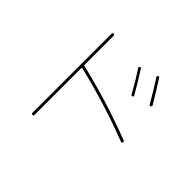

<svg xmlns="http://www.w3.org/2000/svg" viewBox="-169 -1025 1337 1337"><g transform="rotate(45 500.0 -356.5)"><path d="M668 -538.1Q615.2 -632.8 569.3 -702.1Q564.5 -709 572.3 -714.8Q579.1 -720.7 585 -712.9Q636.7 -632.8 685.5 -546.9Q690.4 -539.1 681.6 -534.2Q672.9 -529.3 668 -538.1ZM805.7 -579.1Q755.9 -667 704.1 -746.1Q699.2 -754.9 707 -759.8Q715.8 -764.6 720.7 -756.8Q782.2 -661.1 824.2 -588.9Q829.1 -580.1 819.8 -575.2Q810.5 -570.3 805.7 -579.1ZM269.5 40V-740.2Q269.5 -750 279.8 -750Q290 -750 290 -740.2V-453.1Q290 -448.2 293.9 -447.3Q569.3 -382.8 855.5 -273.4Q864.3 -269.5 860.4 -260.3Q856.4 -251 847.7 -253.9Q570.3 -360.4 293.9 -425.8Q293 -426.8 291.5 -425.3Q290 -423.8 290 -421.9V40Q290 49.8 279.8 49.8Q269.5 49.8 269.5 40Z"/></g></svg>

Font: Rounded Mgen+ 1mn thin
Style: Regular
Weight: 100
Designer: [Source Han Sans]
Ryoko NISHIZUKA  (kana & ideographs); Paul D. Hunt (Latin, Greek & Cyrillic); Wenlong ZHANG  (bopomofo
Version: Version 1.059.20150602